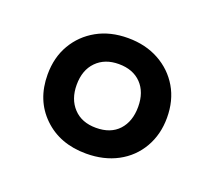

<svg xmlns="http://www.w3.org/2000/svg" viewBox="-65 -811 531 473"><g transform="rotate(20 200.0 -574.5)"><path d="M198.6 -423Q129.5 -423 86.3 -465Q43 -507 43 -574Q43 -619 63 -653Q83 -687 117.9 -706.5Q152.8 -726 199 -726Q245.2 -726 280.6 -706.5Q316 -687 336 -653Q356 -619 356 -574Q356 -530 336 -495.5Q316 -461 280.5 -442Q244.9 -423 198.6 -423ZM199.6 -491Q238 -491 259 -513.8Q280 -536.7 280 -575Q280 -613.4 258.5 -635.7Q236.9 -658 199.5 -658Q163 -658 141 -635.6Q119 -613.2 119 -574.6Q119 -537 140.6 -514Q162.1 -491 199.6 -491Z"/></g></svg>

Font: Noto Serif Tamil
Style: Italic
Weight: 400
Italic angle: -12°
Designer: Indian Type Foundry, Tom Grace, and the Monotype Design Team
Foundry: Monotype Imaging Inc.
Version: Version 2.003